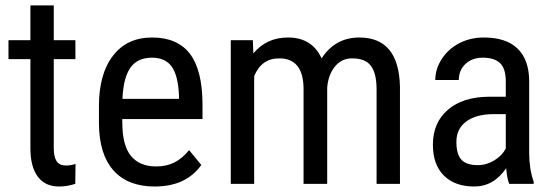

<svg xmlns="http://www.w3.org/2000/svg" viewBox="-20 -676 2035 706"><path d="M177.7 -656.2H91.8V-528.3H11.2V-458.5H91.8V-130.4C91.8 -85.8 100.7 -51.3 118.7 -26.9C136.6 -2.4 162.6 9.8 196.8 9.8C217.3 9.8 237.3 6.5 256.8 0L257.8 -73.2C246.1 -69.3 234.5 -67.4 223.1 -67.4C206.5 -67.4 194.8 -72.8 188 -83.5C181.2 -94.2 177.7 -110 177.7 -130.9V-458.5H257.3V-528.3H177.7Z M548.8 9.8C625.7 9.8 682.8 -16.6 720.2 -69.3L675.3 -124C658.4 -103.2 640.2 -88 620.8 -78.4C601.5 -68.8 579.1 -64 553.7 -64C513.7 -64 483 -76.8 461.7 -102.5C440.3 -128.3 429.7 -169.4 429.7 -226.1V-238.3H724.6V-294.9C724 -378.3 708.3 -439.6 677.7 -479C647.1 -518.4 600.9 -538.1 539.1 -538.1C477.5 -538.1 429.6 -515.7 395.3 -470.9C360.9 -426.2 343.8 -364.4 343.8 -285.6V-221.7C344.4 -145.8 362.3 -88.3 397.5 -49.1C432.6 -9.8 483.1 9.8 548.8 9.8ZM539.1 -463.9C571.3 -463.9 595.3 -453.1 611.1 -431.6C626.9 -410.2 635.9 -374.3 638.2 -324.2V-312.5H430.2C432.5 -364.3 442.2 -402.4 459.5 -427C476.7 -451.6 503.3 -463.9 539.1 -463.9Z M909.7 -528.3H828.6V0H914.6V-396C932.5 -439.6 963.2 -461.4 1006.8 -461.4C1065.4 -461.4 1095.2 -424.8 1096.2 -351.6V0H1183.1V-354C1185.7 -385.3 1195.1 -411 1211.4 -431.2C1227.7 -451.3 1248.9 -461.4 1274.9 -461.4C1307.5 -461.4 1330.6 -452.1 1344.2 -433.3C1357.9 -414.6 1364.7 -386.1 1364.7 -347.7V0H1450.7V-356C1448.4 -477.4 1398.6 -538.1 1301.3 -538.1C1242 -538.1 1195.8 -512.5 1162.6 -461.4C1139.2 -512.5 1098 -538.1 1039.1 -538.1C986.3 -538.1 943.8 -518.6 911.6 -479.5Z M1852.5 0H1942.4V-7.8C1931.6 -37.8 1926.1 -73.1 1925.8 -113.8V-380.4C1925.1 -431.8 1910.7 -470.9 1882.6 -497.8C1854.4 -524.7 1813.3 -538.1 1759.3 -538.1C1726.1 -538.1 1696 -531.1 1668.9 -517.1C1641.9 -503.1 1620.4 -483.8 1604.5 -459.2C1588.5 -434.7 1580.6 -408.9 1580.6 -381.8H1667C1667 -405.6 1675.1 -425.2 1691.4 -440.7C1707.7 -456.1 1728.8 -463.9 1754.9 -463.9C1783.5 -463.9 1804.9 -457.2 1818.8 -443.8C1832.8 -430.5 1839.8 -408 1839.8 -376.5V-320.3H1776.4C1712.9 -319.7 1662.9 -303.5 1626.5 -272C1590 -240.4 1571.8 -197.8 1571.8 -144C1571.8 -95.2 1585.2 -57.4 1612.1 -30.5C1638.9 -3.7 1676.3 9.8 1724.1 9.8C1771.6 9.8 1810.7 -12.7 1841.3 -57.6C1843.6 -30.6 1847.3 -11.4 1852.5 0ZM1737.3 -68.8C1708.7 -68.8 1688.3 -75.6 1676.3 -89.1C1664.2 -102.6 1658.2 -124.3 1658.2 -154.3C1658.2 -186.2 1670.1 -211 1693.8 -228.8C1717.6 -246.5 1750 -255.7 1791 -256.3H1839.8V-130.4C1831.1 -112.8 1817.1 -98.1 1797.9 -86.4C1778.6 -74.7 1758.5 -68.8 1737.3 -68.8Z"/></svg>

Font: Roboto Condensed
Style: Regular
Weight: 400
Designer: Google
Version: Version 2.134; 2016